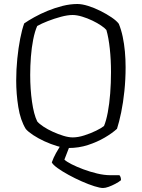

<svg xmlns="http://www.w3.org/2000/svg" viewBox="-20 -740 709 960"><path d="M495 200Q480 200 451.5 191Q423 182 389 167Q355 152 323 134.5Q291 117 268 100.5Q245 84 239 72Q247 49 260 25.5Q273 2 285 -17L328 -9L302 58Q312 68 337.5 81Q363 94 396.5 106.5Q430 119 465.5 127.5Q501 136 531 136H577Q581 140 583 146.5Q585 153 585 161Q574 170 557 179Q540 188 523.5 194Q507 200 495 200ZM323 0Q298 0 266 -9.5Q234 -19 202.5 -33.5Q171 -48 146 -64.5Q121 -81 109 -95Q82 -139 71.5 -205Q61 -271 61 -337Q61 -392 66.5 -446.5Q72 -501 81 -547Q90 -593 101 -623Q121 -637 151.5 -654Q182 -671 218.5 -686Q255 -701 293 -710.5Q331 -720 367 -720Q390 -720 420.5 -710.5Q451 -701 482 -685.5Q513 -670 538 -653Q563 -636 574 -621Q586 -592 593.5 -556.5Q601 -521 604.5 -482.5Q608 -444 608 -404Q608 -343 602 -285Q596 -227 586 -178.5Q576 -130 565 -96Q541 -74 503.5 -52Q466 -30 420 -15Q374 0 323 0ZM344 -53Q370 -53 401.5 -63Q433 -73 460.5 -86.5Q488 -100 500 -110Q511 -136 519 -178.5Q527 -221 531 -273Q535 -325 535 -379Q535 -441 529 -496.5Q523 -552 512 -590Q505 -599 486 -612Q467 -625 442 -637Q417 -649 390.5 -657Q364 -665 343 -665Q318 -665 284.5 -656Q251 -647 219 -634.5Q187 -622 166 -610Q154 -583 146 -542.5Q138 -502 134.5 -456Q131 -410 131 -365Q131 -295 140 -231.5Q149 -168 166 -133Q176 -121 197 -107Q218 -93 244.5 -81Q271 -69 297 -61Q323 -53 344 -53Z"/></svg>

Font: Texturina Medium 12pt Thin
Style: Regular
Weight: 250
Version: Version 1.002